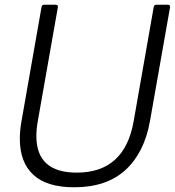

<svg xmlns="http://www.w3.org/2000/svg" viewBox="-20 -783 740 813"><path d="M64 -195Q64 -232 71 -270L156 -754Q158 -763 167 -763H216Q221 -763 223.5 -760Q226 -757 225 -752L140 -270Q134 -236 134 -207Q134 -52 305 -52Q508 -52 546 -270L631 -754Q633 -763 642 -763H691Q696 -763 698.5 -760Q701 -757 700 -752L615 -270Q591 -136 511 -63Q431 10 294 10Q178 10 121 -43Q64 -96 64 -195Z"/></svg>

Font: Open Sauce Two Light Italic
Style: Regular
Weight: 300
Italic angle: -10°
Designer: Alfredo Marco Pradil
Foundry: Creative Sauce Fz LLC
Version: Version 1.477